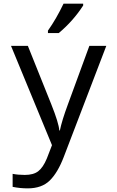

<svg xmlns="http://www.w3.org/2000/svg" viewBox="-20 -786 640 1046"><path d="M40 -536.1H131.8L259.8 -216.8Q299.8 -116.7 303.2 -75.2H306.2Q317.4 -129.9 350.1 -217.8L466.8 -536.1H559.1L327.1 69.8Q294.4 154.8 251 197.5Q207.5 240.2 130.9 240.2Q88.9 240.2 48.8 231.9V161.1Q79.1 167 115.2 167Q162.1 167 188.2 147Q214.4 127 234.9 78.1L263.2 4.9ZM241.2 -619.1Q287.1 -684.1 326.2 -766.1H433.1V-755.9Q378.4 -671.4 300.3 -606H241.2Z"/></svg>

Font: Noto Mono
Style: Regular
Weight: 400
Designer: Monotype Design Team
Foundry: Monotype Imaging Inc.
Version: Version 1.00